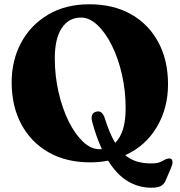

<svg xmlns="http://www.w3.org/2000/svg" viewBox="-20 -739 842 897"><path d="M397.5 -719Q510.5 -719 593 -672Q675.5 -625 720.2 -540.8Q765 -456.5 765 -345.5Q765 -233 712.2 -144.8Q659.5 -56.5 565 -14Q590.5 7 620.2 15.8Q650 24.5 686 24.5Q712 24.5 725.5 19.2Q739 14 747.8 8.2Q756.5 2.5 768 1.5Q786 -0.5 786 19.5Q786 30.5 776.5 51.5L753.5 105Q746 122.5 731 130.2Q716 138 686.5 138Q628.5 138 577.5 108Q526.5 78 485 11.5Q445 19.5 401.5 19.5Q289 19.5 206.8 -27.5Q124.5 -74.5 79.5 -158.8Q34.5 -243 34.5 -354Q34.5 -457.5 79 -540Q123.5 -622.5 205 -670.8Q286.5 -719 397.5 -719ZM410.5 -170.5Q406 -187.5 409.8 -200Q413.5 -212.5 428.5 -217Q444.5 -221.5 454.2 -212.8Q464 -204 469 -188Q491.5 -116 518 -71.5Q567 -119.5 567 -232.5Q567 -316 549.5 -392Q532 -468 502 -527.8Q472 -587.5 434.8 -622.2Q397.5 -657 358.5 -657Q301 -657 268.5 -607.8Q236 -558.5 236 -467Q236 -384 253.8 -307.5Q271.5 -231 301.2 -171.2Q331 -111.5 368 -76.8Q405 -42 444 -42Q450 -42 456 -42.5Q430 -98 410.5 -170.5Z"/></svg>

Font: Fraunces 9pt S000
Style: Bold
Weight: 700
Version: Version 1.000; ttfautohint (v1.8.3)